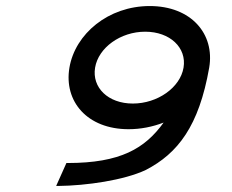

<svg xmlns="http://www.w3.org/2000/svg" viewBox="-20 -605 770 636"><path d="M173 11C266 10 391 -8 463 -42C569 -97 639 -187 673 -381C692 -493 613 -585 476 -585C339 -585 229 -493 210 -381C191 -269 269 -177 406 -177C446 -177 486 -185 522 -199C460 -113 379 -65 204 -65H200L166 11ZM420 -262C338 -262 284 -315 295 -381C306 -447 379 -500 461 -500C543 -500 599 -447 588 -381C577 -315 502 -262 420 -262Z"/></svg>

Font: Charger Monospace
Style: Regular
Weight: 400
Designer: Jasper
Foundry: Cannot Into Space Fonts
Version: Version 0.980